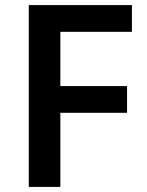

<svg xmlns="http://www.w3.org/2000/svg" viewBox="-20 -734 576 754"><path d="M217 0V-291H479V-396H217V-609H498V-714H93V0Z"/></svg>

Font: Noto Sans New Tai Lue Semibold
Style: Regular
Weight: 600
Designer: Monotype Design Team
Foundry: Monotype Imaging Inc.
Version: Version 2.004